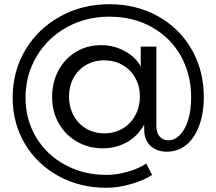

<svg xmlns="http://www.w3.org/2000/svg" viewBox="-20 -728 1026 910"><path d="M946 -268Q946 -191 924 -132Q902 -73 862.5 -41Q823 -9 771 -9Q727 -9 697.5 -33Q668 -57 664 -101L663 -137Q633 -83 581.5 -54Q530 -25 467 -25Q401 -25 346 -56Q291 -87 259 -142.5Q227 -198 227 -268Q227 -337 256.5 -393Q286 -449 339 -481.5Q392 -514 460 -514Q505 -514 544 -498.5Q583 -483 609.5 -459.5Q636 -436 647 -412V-507H721V-131Q721 -98 737 -80.5Q753 -63 778 -63Q808 -63 833 -88.5Q858 -114 872 -160.5Q886 -207 886 -266Q886 -375 837.5 -462Q789 -549 700.5 -599Q612 -649 498 -649Q387 -649 296 -598.5Q205 -548 153 -460Q101 -372 101 -265Q101 -161 151 -77.5Q201 6 289 53.5Q377 101 485 101Q531 101 583.5 86.5Q636 72 673 47L701 101Q660 128 599 145Q538 162 485 162Q359 162 257.5 106.5Q156 51 98 -46.5Q40 -144 40 -265Q40 -390 100 -491Q160 -592 265 -650Q370 -708 498 -708Q626 -708 728 -651.5Q830 -595 888 -494.5Q946 -394 946 -268ZM307 -271Q307 -222 328 -182Q349 -142 387.5 -119Q426 -96 474 -96Q524 -96 562 -119Q600 -142 621.5 -182Q643 -222 643 -271Q643 -319 621.5 -358Q600 -397 561.5 -419.5Q523 -442 473 -442Q425 -442 387 -419.5Q349 -397 328 -358Q307 -319 307 -271Z"/></svg>

Font: Kalaa
Style: Regular
Weight: 400
Version: Version 1.20 June 5, 2016